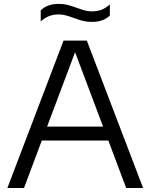

<svg xmlns="http://www.w3.org/2000/svg" viewBox="-20 -944 755 964"><path d="M613.5 0 524 -238.5H190L100.5 0H17L299 -740H416L698.5 0ZM216.5 -308.5H497.5L357 -682ZM350 -854Q325.5 -863 309 -867.2Q292.5 -871.5 275.5 -871.5Q247.5 -871.5 226 -863Q204.5 -854.5 184.5 -836.5V-892Q201 -908.5 223.5 -916.5Q246 -924.5 276.5 -924.5Q299 -924.5 319 -919.5Q339 -914.5 366 -904.5Q390.5 -895.5 407 -891.2Q423.5 -887 440.5 -887Q469 -887 490.2 -895.2Q511.5 -903.5 531.5 -922V-866Q515 -850 492.5 -842Q470 -834 439.5 -834Q417 -834 397 -839Q377 -844 350 -854Z"/></svg>

Font: Encode Sans Semi Expanded
Style: Regular
Weight: 400
Width: 6
Designer: Multiple Designers
Foundry: Impallari Type
Version: Version 2.000